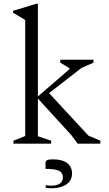

<svg xmlns="http://www.w3.org/2000/svg" viewBox="-20 -770 586 1029"><path d="M52 0V-16L115 -41V-663L50 -702V-712L175 -750H183V-253L352 -399V-405L303 -434V-450H481V-434L417 -406L243 -271L454 -43L518 -16V0H396L363 -45L183 -242V-40L254 -16V0ZM258 239Q251 239 241.5 238.5Q232 238 225 236V222Q232 224 240 224.5Q248 225 253 225Q317 225 317 181Q317 155 295.5 145Q274 135 224 135V102Q224 94 231.5 89Q239 84 262 84Q314 84 340 104Q366 124 366 160Q366 198 335.5 218.5Q305 239 258 239Z"/></svg>

Font: Spectral Light
Style: Regular
Weight: 300
Designer: Jean-Baptiste Levee
Foundry: Production Type
Version: Version 2.001